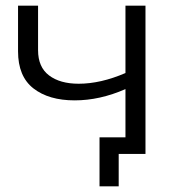

<svg xmlns="http://www.w3.org/2000/svg" viewBox="-20 -546 637 681"><path d="M245 -190Q153 -190 98.5 -232.5Q44 -275 44 -364V-526H115V-368Q115 -308 154 -278.5Q193 -249 259 -249Q337 -249 425 -287V-526H496V0H401V115H333V-59H425V-230Q334 -190 245 -190Z"/></svg>

Font: Montserrat
Style: Regular
Weight: 400
Designer: Julieta Ulanovsky
Foundry: Julieta Ulanovsky
Version: Version 9.000; ttfautohint (v1.8.4.7-5d5b)